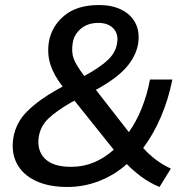

<svg xmlns="http://www.w3.org/2000/svg" viewBox="-20 -734 718 763"><path d="M614 9Q575 -7 542 -31.5Q509 -56 484 -82Q436 -39 375 -15Q314 9 248 9Q173 9 121.5 -15.5Q70 -40 47 -84Q24 -128 33 -186Q43 -247 88.5 -292Q134 -337 207 -378L229 -390Q194 -435 180.5 -477Q167 -519 174 -566Q184 -628 234.5 -671Q285 -714 374 -714Q424 -714 461.5 -696Q499 -678 517.5 -643.5Q536 -609 529 -561Q521 -512 483 -467.5Q445 -423 361 -377L492 -209Q521 -249 543 -303.5Q565 -358 576 -418H665Q649 -338 619 -268.5Q589 -199 549 -146Q570 -122 598 -100.5Q626 -79 659 -64ZM371 -643Q329 -643 301.5 -620Q274 -597 269 -563Q263 -527 273 -500.5Q283 -474 315 -432Q379 -467 409.5 -496.5Q440 -526 445 -561Q452 -598 431 -620.5Q410 -643 371 -643ZM262 -71Q311 -71 353 -88.5Q395 -106 432 -139L276 -334L261 -326Q204 -293 172.5 -263Q141 -233 134 -190Q126 -136 158.5 -103.5Q191 -71 262 -71Z"/></svg>

Font: Mulish SemiBold
Style: Italic
Weight: 600
Italic angle: -9°
Designer: Vernon Adams
Foundry: Vernon Adams
Version: Version 3.603; ttfautohint (v1.8.3)